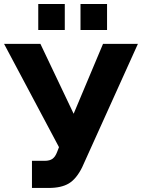

<svg xmlns="http://www.w3.org/2000/svg" viewBox="-27 -928 705 954"><path d="M163.1 -778.8V-908.2H294.9V-778.8ZM373 -778.8V-908.2H504.9V-778.8ZM131.8 5.9V-128.9H194.8Q220.2 -128.9 234.1 -139.2Q248 -149.4 256.8 -172.9L266.1 -196.8L-6.8 -710H173.8L338.9 -362.8L484.9 -710H658.2L380.9 -96.2Q352.5 -39.1 315.2 -16.6Q277.8 5.9 214.8 5.9Z"/></svg>

Font: Rawline ExtraBold
Style: Regular
Weight: 800
Designer: Matt McInerney, Pablo Impallari, Rodrigo Fuenzalida
Foundry: Matt McInerney, Pablo Impallari, Rodrigo Fuenzalida
Version: Version 4.020;PS 004.020;hotconv 1.0.88;makeotf.lib2.5.64775